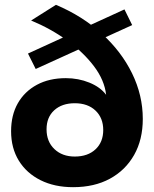

<svg xmlns="http://www.w3.org/2000/svg" viewBox="-20 -769 640 796"><path d="M212 -749Q321 -703 402 -629.5Q483 -556 527.5 -465Q572 -374 572 -276Q572 -190 536 -126.5Q500 -63 435.5 -28Q371 7 283 7Q206 7 148 -22Q90 -51 58 -103Q26 -155 26 -225Q26 -292 54 -341Q82 -390 133 -417.5Q184 -445 253 -445Q305 -445 350.5 -426.5Q396 -408 420 -376Q413 -437 369.5 -494.5Q326 -552 258.5 -601Q191 -650 109 -684ZM290 -341Q237 -341 205 -312Q173 -283 173 -233Q173 -182 205.5 -151Q238 -120 290 -120Q344 -120 376 -150Q408 -180 408 -230Q408 -280 376 -310.5Q344 -341 290 -341ZM96 -547 496 -730 528 -665 128 -483Z"/></svg>

Font: Alexandria SemiBold
Style: Regular
Weight: 600
Designer: Mohamed Gaber
Foundry: Kief Type Foundry
Version: Version 5.100